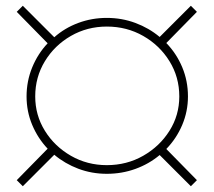

<svg xmlns="http://www.w3.org/2000/svg" viewBox="-20 -650 740 665"><path d="M350 -48Q298 -48 251.5 -65.5Q205 -83 168 -114L59 -5L38 -26L145 -135Q111 -171 91.5 -217.5Q72 -264 72 -316Q72 -369 91.5 -416.5Q111 -464 145 -500L38 -609L59 -630L168 -521Q204 -553 251 -570.5Q298 -588 350 -588Q402 -588 449 -570.5Q496 -553 533 -522L641 -630L662 -609L556 -501Q591 -465 611 -417.5Q631 -370 631 -316Q631 -264 611 -217Q591 -170 556 -134L662 -26L641 -5L533 -113Q496 -82 449 -65Q402 -48 350 -48ZM350 -78Q419 -78 476 -110.5Q533 -143 567 -197Q601 -251 601 -316Q601 -383 567 -438Q533 -493 476 -525.5Q419 -558 350 -558Q282 -558 225.5 -525.5Q169 -493 135.5 -438Q102 -383 102 -316Q102 -251 135.5 -197Q169 -143 225.5 -110.5Q282 -78 350 -78Z"/></svg>

Font: Montserrat ExtraLight
Style: Regular
Weight: 200
Designer: Julieta Ulanovsky
Foundry: Julieta Ulanovsky
Version: Version 9.000; ttfautohint (v1.8.4.7-5d5b)